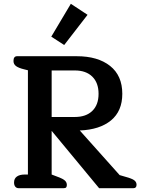

<svg xmlns="http://www.w3.org/2000/svg" viewBox="-20 -991 752 1011"><path d="M250 -798 353 -971 441 -913 318 -754ZM54 -30Q54 -51 69 -61.5Q84 -72 110 -72H127V-621L107 -626Q78 -633 64.5 -643Q51 -653 51 -670Q51 -695 70 -695H384Q495 -695 559.5 -644Q624 -593 624 -497Q624 -406 564.5 -357Q505 -308 400 -304L610 -69L658 -55Q680 -48 689.5 -39.5Q699 -31 699 -18Q699 0 682 0H502L252 -302V-72L294 -56Q314 -48 323 -39Q332 -30 332 -17Q332 -9 328.5 -4.5Q325 0 315 0H79Q67 0 60.5 -8Q54 -16 54 -30ZM374 -375Q433 -375 466 -407Q499 -439 499 -497Q499 -555 466 -587.5Q433 -620 374 -620H252V-375Z"/></svg>

Font: Maitree SemiBold
Style: Regular
Weight: 600
Designer: CadsonDemak Team
Foundry: CadsonDemak
Version: Version 1.001